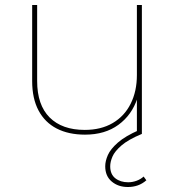

<svg xmlns="http://www.w3.org/2000/svg" viewBox="-20 -537 704 770"><path d="M321 3Q255 3 207.5 -21.5Q160 -46 134.5 -94Q109 -142 109 -212V-517H129V-212Q129 -116 179 -66Q229 -16 320 -16Q385 -16 432 -43.5Q479 -71 504 -121Q529 -171 529 -236V-517H549V0H529V-146L531 -143Q509 -76 455 -36.5Q401 3 321 3ZM493 213Q454 213 428 191Q402 169 402 130Q402 109 412.5 85Q423 61 452.5 35Q482 9 539 -16L549 0Q494 23 467 46.5Q440 70 431 91Q422 112 422 130Q422 162 442.5 178Q463 194 494 194Q511 194 527.5 188Q544 182 556 171L567 186Q551 200 532.5 206.5Q514 213 493 213Z"/></svg>

Font: Montserrat Alternates Thin
Style: Regular
Weight: 100
Designer: Julieta Ulanovsky
Foundry: Julieta Ulanovsky
Version: Version 9.000